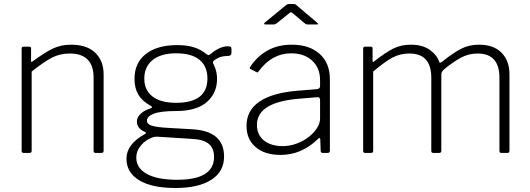

<svg xmlns="http://www.w3.org/2000/svg" viewBox="-20 -763 2643 958"><path d="M88 -10C88 -3.3 91.3 0 98 0H127C134.3 0 138 -3.3 138 -10V-406C180 -439.3 214.2 -462.7 240.5 -476C266.8 -489.3 296 -496 328 -496C407.3 -496 447 -455.7 447 -375V-10C447 -3.3 450.3 0 457 0H486C493.3 0 497 -3.7 497 -11V-392C497 -437.3 483 -473.3 455 -500C427 -526.7 387 -540 335 -540C301.7 -540 271.8 -533.8 245.5 -521.5C219.2 -509.2 185 -487.7 143 -457C140.3 -454.3 138.3 -453.3 137 -454C135.7 -454.7 135 -456.7 135 -460V-521C135 -524.3 134.3 -526.7 133 -528C131.7 -529.3 129.3 -530 126 -530H97C91 -530 88 -526.7 88 -520Z M1131 -529C1128.3 -531 1123.3 -532 1116 -532C1089.3 -532 1060.3 -518.7 1029 -492C1025 -489.3 1022 -488 1020 -488C1018 -488 1014.7 -489.7 1010 -493C992.7 -507.7 972.3 -518.8 949 -526.5C925.7 -534.2 897.7 -538 865 -538C797.7 -538 745.2 -523.2 707.5 -493.5C669.8 -463.8 651 -422.3 651 -369C651 -338.3 657.5 -312.2 670.5 -290.5C683.5 -268.8 704 -250.3 732 -235C736 -233 738 -230.7 738 -228C738 -225.3 736.3 -223.7 733 -223C709.7 -215.7 692.2 -206 680.5 -194C668.8 -182 663 -169.7 663 -157C663 -133.7 676.3 -116.3 703 -105C710.3 -101.7 710.3 -98 703 -94C641.7 -60.7 611 -19.7 611 29C611 75 632.2 110.8 674.5 136.5C716.8 162.2 777 175 855 175C932.3 175 992.2 161.3 1034.5 134C1076.8 106.7 1098 68 1098 18C1098 -66.7 1045.3 -112 940 -118L818 -125C780 -127 753 -130.7 737 -136C721 -141.3 713 -149.7 713 -161C713 -175 724.3 -186.5 747 -195.5C769.7 -204.5 806.7 -209 858 -209C926 -209 977.2 -223.8 1011.5 -253.5C1045.8 -283.2 1063 -321.7 1063 -369C1063 -381 1061.8 -392.5 1059.5 -403.5C1057.2 -414.5 1054 -424.2 1050 -432.5C1046 -440.8 1043.7 -446 1043 -448C1041.7 -452 1042.5 -455.7 1045.5 -459C1048.5 -462.3 1054.3 -466.3 1063 -471C1071 -475.7 1078.8 -478.8 1086.5 -480.5C1094.2 -482.2 1104.7 -483.3 1118 -484C1129.3 -484 1135 -489.3 1135 -500V-518C1135 -523.3 1133.7 -527 1131 -529ZM976 -280.5C950 -260.2 911 -250 859 -250C807.7 -250 768.3 -260.5 741 -281.5C713.7 -302.5 700 -332.3 700 -371C700 -410.3 713.8 -441.2 741.5 -463.5C769.2 -485.8 808.3 -497 859 -497C910.3 -497 949.2 -486.2 975.5 -464.5C1001.8 -442.8 1015 -411.7 1015 -371C1015 -331 1002 -300.8 976 -280.5ZM764 -81 938 -70C977.3 -68 1005.5 -59.5 1022.5 -44.5C1039.5 -29.5 1048 -8 1048 20C1048 96 986.7 134 864 134C798.7 134 748.3 124.3 713 105C677.7 85.7 660 58.3 660 23C660 3.7 666 -14.2 678 -30.5C690 -46.8 704.3 -59.5 721 -68.5C737.7 -77.5 752 -81.7 764 -81Z M1380 10C1450 10 1512.3 -16.7 1567 -70C1569.7 -73.3 1572 -74.8 1574 -74.5C1576 -74.2 1577.3 -72 1578 -68L1580 -11C1580 -3.7 1583.3 0 1590 0H1615C1622.3 0 1626 -3.7 1626 -11V-368C1626 -421.3 1609 -463.3 1575 -494C1541 -524.7 1494.7 -540 1436 -540C1389.3 -540 1348.7 -530.2 1314 -510.5C1279.3 -490.8 1251 -464 1229 -430C1225 -425.3 1225 -421.7 1229 -419L1260 -403C1262.7 -401.7 1264.7 -401.3 1266 -402C1267.3 -402.7 1269 -404.7 1271 -408C1315 -467.3 1369 -497 1433 -497C1476.3 -497 1511.2 -484.8 1537.5 -460.5C1563.8 -436.2 1577 -403.7 1577 -363V-333C1577 -324.3 1571.3 -319.3 1560 -318L1461 -310C1377.7 -302.7 1315 -284.3 1273 -255C1231 -225.7 1210 -185.7 1210 -135C1210 -90.3 1225.2 -55 1255.5 -29C1285.8 -3 1327.3 10 1380 10ZM1563 -278C1572.3 -279.3 1577 -274.3 1577 -263V-171C1577 -156.3 1572.2 -141.2 1562.5 -125.5C1552.8 -109.8 1539.3 -95 1522 -81C1503.3 -66.3 1482.7 -54.8 1460 -46.5C1437.3 -38.2 1414.3 -34 1391 -34C1351.7 -34 1320.3 -43.3 1297 -62C1273.7 -80.7 1262 -106.7 1262 -140C1262 -216.7 1334.3 -260.3 1479 -271ZM1442 -696 1500 -647C1504.7 -643 1509.7 -641 1515 -641H1560C1564.7 -641 1567 -641.8 1567 -643.5C1567 -645.2 1565 -647.7 1561 -651L1463 -734C1462.3 -734.7 1460.5 -736.3 1457.5 -739C1454.5 -741.7 1450.7 -743 1446 -743H1423C1415.7 -743 1408.7 -739.7 1402 -733L1302 -651C1298.7 -648.3 1297.3 -646 1298 -644C1298.7 -642 1300.7 -641 1304 -641H1345C1348.3 -641 1351.2 -641.5 1353.5 -642.5C1355.8 -643.5 1358.3 -645 1361 -647L1422 -696C1426.7 -700 1430 -702 1432 -702C1433.3 -702 1436.7 -700 1442 -696Z M1792 -10C1792 -3.3 1795.3 0 1802 0H1831C1838.3 0 1842 -3.3 1842 -10V-406C1881.3 -439.3 1913.7 -462.7 1939 -476C1964.3 -489.3 1992.3 -496 2023 -496C2095.7 -496 2132 -455.7 2132 -375V-10C2132 -3.3 2135.3 0 2142 0H2172C2178.7 0 2182 -3.7 2182 -11V-389C2182 -395.7 2183.2 -401 2185.5 -405C2187.8 -409 2192 -413.7 2198 -419C2226 -441.7 2252.8 -460.2 2278.5 -474.5C2304.2 -488.8 2332.3 -496 2363 -496C2435.7 -496 2472 -455.7 2472 -375V-10C2472 -3.3 2475.3 0 2482 0H2512C2518.7 0 2522 -3.7 2522 -11V-392C2522 -437.3 2508.8 -473.3 2482.5 -500C2456.2 -526.7 2418.7 -540 2370 -540C2338 -540 2309.2 -533.7 2283.5 -521C2257.8 -508.3 2225.7 -486.7 2187 -456C2181.7 -452 2178 -450 2176 -450C2174.7 -450 2173.3 -451 2172 -453C2164 -477 2148 -497.5 2124 -514.5C2100 -531.5 2068.7 -540 2030 -540C1998 -540 1969.3 -533.8 1944 -521.5C1918.7 -509.2 1886.3 -487.7 1847 -457C1844.3 -454.3 1842.3 -453.3 1841 -454C1839.7 -454.7 1839 -456.7 1839 -460V-521C1839 -524.3 1838.3 -526.7 1837 -528C1835.7 -529.3 1833.3 -530 1830 -530H1801C1795 -530 1792 -526.7 1792 -520Z"/></svg>

Font: Libre Franklin ExtraLight
Style: Regular
Weight: 275
Designer: Pablo Impallari, Rodrigo Fuenzalida
Foundry: Impallari Type
Version: Version 1.002; ttfautohint (v1.5)